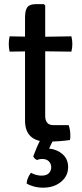

<svg xmlns="http://www.w3.org/2000/svg" viewBox="-20 -666 388 909"><path d="M98.5 -583.5Q98.5 -616.5 109.2 -631.5Q120 -646.5 151 -646.5H187.5L194 -640V-116.5Q194 -97 203.2 -85.2Q212.5 -73.5 234.5 -73.5H305Q313 -51.5 313 -24Q313 -18.5 312.8 -13Q312.5 -7.5 311 -3Q286.5 0.5 258.8 2.5Q231 4.5 201.5 4.5Q152 4.5 125.2 -20.5Q98.5 -45.5 98.5 -95ZM318 -494Q322.5 -475 322.5 -458Q322.5 -439 318 -421.5L157 -423.5L25.5 -421.5Q21.5 -439 21.5 -458Q21.5 -475 25.5 -494L157.5 -491.5ZM137.5 74Q143.5 57 153.8 33Q164 9 172.5 -6H234.5Q229.5 1 223 14.8Q216.5 28.5 212.5 37.5Q250 41 276.2 64Q302.5 87 302.5 125Q302.5 167.5 268.8 195Q235 222.5 184 222.5Q161 222.5 139.8 216.8Q118.5 211 106 202.5Q107 188.5 112.8 175.2Q118.5 162 126.5 152Q136 157.5 149.5 161.5Q163 165.5 176.5 165.5Q200.5 165.5 211.5 153.8Q222.5 142 222.5 126Q222.5 109.5 211.5 98Q200.5 86.5 178.5 86.5Q172.5 86.5 166.5 87.8Q160.5 89 155 91.5Q142 85.5 137.5 74Z"/></svg>

Font: Signika Negative
Style: Regular
Weight: 400
Designer: Anna Giedry
Foundry: Anna Giedry
Version: Version 2.001